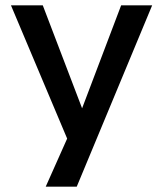

<svg xmlns="http://www.w3.org/2000/svg" viewBox="-20 -518 610 718"><path d="M151 180 250 -42V45L21 -498H140L287 -113L433 -498H549L267 180Z"/></svg>

Font: Nunito Sans 7pt SemiBold
Style: Regular
Weight: 600
Designer: Vernon Adams
Foundry: Vernon Adams
Version: Version 3.101;gftools[0.9.27]